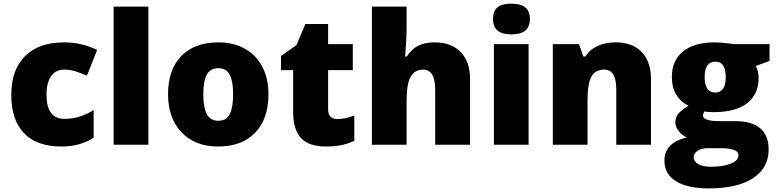

<svg xmlns="http://www.w3.org/2000/svg" viewBox="-20 -796 4270 1056"><path d="M317.9 9.8Q182.1 9.8 112.1 -63.5Q42 -136.7 42 -273.9Q42 -411.6 117.7 -487.3Q193.4 -563 333 -563Q429.2 -563 514.2 -521L458 -379.9Q423.3 -395 394 -404.1Q364.7 -413.1 333 -413.1Q286.6 -413.1 261.2 -377Q235.8 -340.8 235.8 -274.9Q235.8 -142.1 334 -142.1Q418 -142.1 495.1 -190.9V-39.1Q421.4 9.8 317.9 9.8Z M795.9 0H605V-759.8H795.9Z M1456.5 -277.8Q1456.5 -142.1 1383.5 -66.2Q1310.5 9.8 1179.2 9.8Q1053.2 9.8 978.8 -67.9Q904.3 -145.5 904.3 -277.8Q904.3 -413.1 977.3 -488Q1050.3 -563 1182.1 -563Q1263.7 -563 1326.2 -528.3Q1388.7 -493.7 1422.6 -429Q1456.5 -364.3 1456.5 -277.8ZM1098.1 -277.8Q1098.1 -206.5 1117.2 -169.2Q1136.2 -131.8 1181.2 -131.8Q1225.6 -131.8 1243.9 -169.2Q1262.2 -206.5 1262.2 -277.8Q1262.2 -348.6 1243.7 -384.8Q1225.1 -420.9 1180.2 -420.9Q1136.2 -420.9 1117.2 -385Q1098.1 -349.1 1098.1 -277.8Z M1836.4 -141.1Q1875 -141.1 1928.7 -160.2V-21Q1890.1 -4.4 1855.2 2.7Q1820.3 9.8 1773.4 9.8Q1677.2 9.8 1634.8 -37.4Q1592.3 -84.5 1592.3 -182.1V-410.2H1525.4V-487.8L1610.4 -547.9L1659.7 -664.1H1784.7V-553.2H1920.4V-410.2H1784.7V-194.8Q1784.7 -141.1 1836.4 -141.1Z M2373.5 0V-301.8Q2373.5 -413.1 2307.6 -413.1Q2260.7 -413.1 2238.5 -373.8Q2216.3 -334.5 2216.3 -243.2V0H2025.4V-759.8H2216.3V-651.9Q2216.3 -578.6 2208.5 -484.9H2217.3Q2244.6 -527.8 2282.2 -545.4Q2319.8 -563 2369.6 -563Q2462.4 -563 2513.9 -509.5Q2565.4 -456.1 2565.4 -359.9V0Z M2887.2 0H2696.3V-553.2H2887.2ZM2691.4 -690.9Q2691.4 -733.9 2715.3 -754.9Q2739.3 -775.9 2792.5 -775.9Q2845.7 -775.9 2870.1 -754.4Q2894.5 -732.9 2894.5 -690.9Q2894.5 -606.9 2792.5 -606.9Q2691.4 -606.9 2691.4 -690.9Z M3369.6 0V-301.8Q3369.6 -356.9 3353.8 -385Q3337.9 -413.1 3302.7 -413.1Q3254.4 -413.1 3232.9 -374.5Q3211.4 -335.9 3211.4 -242.2V0H3020.5V-553.2H3164.6L3188.5 -484.9H3199.7Q3224.1 -523.9 3267.3 -543.5Q3310.5 -563 3366.7 -563Q3458.5 -563 3509.5 -509.8Q3560.5 -456.5 3560.5 -359.9V0Z M4212.4 -553.2V-460.9L4136.7 -433.1Q4152.3 -404.8 4152.3 -367.2Q4152.3 -277.8 4089.6 -228.5Q4026.9 -179.2 3902.3 -179.2Q3871.6 -179.2 3853.5 -183.1Q3846.7 -170.4 3846.7 -159.2Q3846.7 -145 3869.6 -137.5Q3892.6 -129.9 3929.7 -129.9H4021.5Q4207.5 -129.9 4207.5 26.9Q4207.5 127.9 4121.3 184.1Q4035.2 240.2 3879.4 240.2Q3761.7 240.2 3698 200.9Q3634.3 161.6 3634.3 87.9Q3634.3 -11.2 3757.3 -40Q3731.9 -50.8 3713.1 -74.7Q3694.3 -98.6 3694.3 -122.1Q3694.3 -147.9 3708.5 -167.7Q3722.7 -187.5 3767.6 -214.8Q3724.6 -233.9 3700 -274.4Q3675.3 -314.9 3675.3 -373Q3675.3 -463.4 3736.8 -513.2Q3798.3 -563 3912.6 -563Q3927.7 -563 3964.8 -559.6Q4002 -556.2 4019.5 -553.2ZM3795.4 68.8Q3795.4 92.3 3820.8 106.7Q3846.2 121.1 3888.7 121.1Q3958 121.1 3999.8 103.8Q4041.5 86.4 4041.5 59.1Q4041.5 37.1 4016.1 28.1Q3990.7 19 3943.4 19H3868.7Q3837.9 19 3816.7 33.4Q3795.4 47.9 3795.4 68.8ZM3855.5 -372.1Q3855.5 -287.1 3914.6 -287.1Q3941.9 -287.1 3956.8 -308.1Q3971.7 -329.1 3971.7 -371.1Q3971.7 -457 3914.6 -457Q3855.5 -457 3855.5 -372.1Z"/></svg>

Font: OpenSans-ExtraBold
Style: Regular
Weight: 800
Foundry: Ascender Corporation
Version: Version 1.10